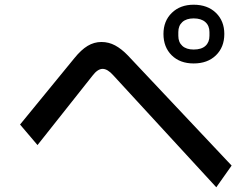

<svg xmlns="http://www.w3.org/2000/svg" viewBox="-20 -819 1040 814"><path d="M673 -675Q673 -730 708.5 -764.5Q744 -799 801 -799Q860 -799 895.5 -764.5Q931 -730 931 -675Q931 -619 895.5 -584.5Q860 -550 801 -550Q743 -550 708 -584.5Q673 -619 673 -675ZM868 -667V-683Q868 -710 850.5 -725.5Q833 -741 801 -741Q770 -741 753 -725.5Q736 -710 736 -683V-667Q736 -640 753 -624.5Q770 -609 801 -609Q834 -609 851 -624.5Q868 -640 868 -667ZM460 -500Q436 -527 415 -527Q394 -527 372 -498L139 -204L65 -291L295 -572Q324 -608 351.5 -624.5Q379 -641 410 -641Q441 -641 468 -626.5Q495 -612 522 -584L962 -117L897 -25Z"/></svg>

Font: IBM Plex Sans JP Medm
Style: Regular
Weight: 500
Designer: Mike Abbink; Paul van der Laan; Pieter van Rosmalen; Wujin Sim; Yejin Wi; Jinhee Kim; Boomi Park; Yona Kim; Kichan Ma
Foundry: Sandoll Inc.
Version: Version 1.002